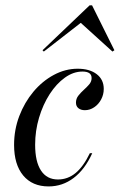

<svg xmlns="http://www.w3.org/2000/svg" viewBox="-20 -681 445 713"><path d="M160.5 11.3Q100 11.3 66.1 -29.4Q32.3 -70.2 32.3 -142.7Q32.3 -199.2 51.6 -250Q71 -300.8 104 -340.3Q137.1 -379.8 179.8 -402.8Q222.6 -425.8 268.5 -425.8Q312.9 -425.8 339.1 -405.6Q365.3 -385.5 365.3 -350.8Q365.3 -329.8 355.6 -311.7Q346 -293.5 329.8 -282.7Q313.7 -271.8 295.2 -271.8Q280.6 -271.8 271.4 -279Q262.1 -286.3 262.1 -300Q262.1 -314.5 271 -325.8Q279.8 -337.1 291.1 -347.2Q302.4 -357.3 311.3 -367.7Q320.2 -378.2 320.2 -391.1Q320.2 -415.3 286.3 -415.3Q252.4 -415.3 221 -392.7Q189.5 -370.2 164.5 -331.5Q139.5 -292.7 125 -244Q110.5 -195.2 110.5 -143.5Q110.5 -80.6 132.3 -47.6Q154 -14.5 195.2 -14.5Q231.5 -14.5 260.5 -38.3Q289.5 -62.1 313.7 -112.1H322.6Q295.2 -51.6 253.6 -20.2Q212.1 11.3 160.5 11.3ZM142.7 -489.5 137.9 -494.4 312.9 -661.3H321.8L404.8 -494.4L397.6 -489.5L268.5 -606.5L291.1 -604.8Z"/></svg>

Font: Playfair 144pt
Style: Italic
Weight: 400
Italic angle: -15.6°
Designer: Claus Eggers Sørensen
Foundry: Claus Eggers Sørensen
Version: Version 2.001;gftools[0.9.30]